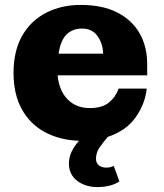

<svg xmlns="http://www.w3.org/2000/svg" viewBox="-20 -560 667 780"><path d="M376 200Q327 200 293.5 174.5Q260 149 260 104Q260 78 271.5 55Q283 32 301 12Q222 9 162 -23.5Q102 -56 68.5 -116.5Q35 -177 35 -264Q35 -353 70 -414.5Q105 -476 167 -508Q229 -540 308 -540Q396 -540 456 -509.5Q516 -479 547 -425Q578 -371 578 -299V-254H214Q220 -192 254.5 -156.5Q289 -121 345 -121Q395 -121 422.5 -143.5Q450 -166 462 -200H576Q570 -139 531.5 -84Q493 -29 418 -4Q399 18 384.5 39Q370 60 370 85Q370 103 382 112Q394 121 412 121Q428 121 442 114L465 177Q451 187 428 193.5Q405 200 376 200ZM399 -342Q398 -382 376.5 -413Q355 -444 313 -444Q275 -444 250.5 -420Q226 -396 218 -342Z"/></svg>

Font: Montagu Slab 16pt
Style: Bold
Weight: 700
Designer: Florian Karsten
Foundry: Florian Karsten
Version: Version 1.000; ttfautohint (v1.8.3)